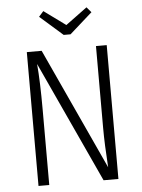

<svg xmlns="http://www.w3.org/2000/svg" viewBox="-59 -932 723 979"><g transform="rotate(-5 302.5 -443.0)"><path d="M507 0H431L145 -620Q153 -528 153 -387V0H98V-685H174L460 -64Q452 -184 452 -266V-685H507ZM444 -859 328 -756H293L176 -859L200 -886L311 -805L421 -886Z"/></g></svg>

Font: Fira Sans Condensed Light
Style: Regular
Weight: 300
Width: 3
Designer: bBox Type GmbH & Carrois Corporate GbR & Edenspiekermann AG
Foundry: bBox Type GmbH & Carrois Corporate GbR & Edenspiekermann AG
Version: Version 4.301